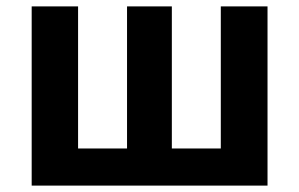

<svg xmlns="http://www.w3.org/2000/svg" viewBox="-20 -580 935 600"><path d="M79 0V-560H224V-116H377V-560H517V-116H670V-560H816V0Z"/></svg>

Font: Noto Sans KR
Style: Bold
Weight: 700
Designer: Ryoko NISHIZUKA  (kana, bopomofo & ideographs); Paul D. Hunt (Latin, Greek & Cyrillic); Sandoll Communications , Soo-you
Foundry: Adobe
Version: Version 2.004-H2;hotconv 1.0.118;makeotfexe 2.5.65603